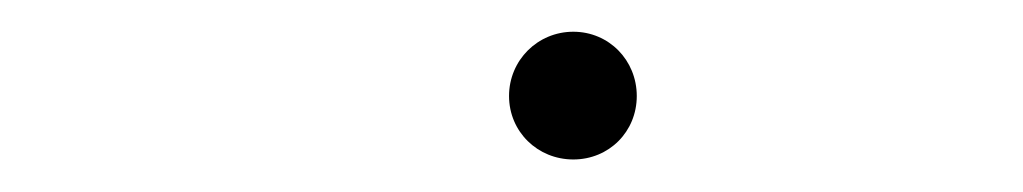

<svg xmlns="http://www.w3.org/2000/svg" viewBox="-20 -352 645 121"><path d="M341.3 -332C318.8 -332 300.8 -314 300.8 -291.5C300.8 -269 318.8 -251.5 341.3 -251.5C363.8 -251.5 381.3 -269 381.3 -291.5C381.3 -314 363.8 -332 341.3 -332Z"/></svg>

Font: Cutive Mono
Style: Regular
Weight: 400
Monospace: yes
Designer: Vernon Adams
Foundry: Vernon Adams
Version: Version 1.002